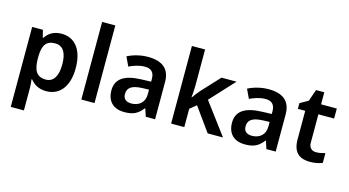

<svg xmlns="http://www.w3.org/2000/svg" viewBox="-101 -1168 3299 1816"><g transform="rotate(15 1548.5 -260.0)"><path d="M368 -553C286 -553 239 -516 209 -471H203L185 -543H80V240H209V20C209 -6 206 -38 202 -63H209C239 -25 285 10 365 10C491 10 579 -87 579 -272C579 -457 494 -553 368 -553ZM331 -449C410 -449 447 -386 447 -274C447 -163 410 -95 333 -95C238 -95 209 -158 209 -273V-289C211 -396 242 -449 331 -449Z M836 0V-760H707V0Z M1213 -553C1139 -553 1067 -533 1013 -505L1055 -416C1103 -438 1154 -456 1208 -456C1266 -456 1301 -429 1301 -361V-334L1208 -331C1041 -326 959 -271 959 -158C959 -43 1031 10 1128 10C1219 10 1262 -16 1309 -75H1313L1338 0H1429V-364C1429 -493 1354 -553 1213 -553ZM1236 -254 1301 -256V-210C1301 -129 1245 -86 1172 -86C1124 -86 1092 -107 1092 -157C1092 -215 1127 -250 1236 -254Z M1715 -401V-760H1586V0H1715V-179L1778 -231L1944 0H2094L1864 -308L2081 -543H1934L1775 -372C1753 -348 1728 -314 1711 -290H1708C1711 -326 1715 -367 1715 -401Z M2394 -553C2320 -553 2248 -533 2194 -505L2236 -416C2284 -438 2335 -456 2389 -456C2447 -456 2482 -429 2482 -361V-334L2389 -331C2222 -326 2140 -271 2140 -158C2140 -43 2212 10 2309 10C2400 10 2443 -16 2490 -75H2494L2519 0H2610V-364C2610 -493 2535 -553 2394 -553ZM2417 -254 2482 -256V-210C2482 -129 2426 -86 2353 -86C2305 -86 2273 -107 2273 -157C2273 -215 2308 -250 2417 -254Z M2980 -93C2938 -93 2909 -117 2909 -167V-445H3063V-543H2909V-661H2828L2788 -546L2708 -501V-445H2780V-166C2780 -29 2853 10 2947 10C2995 10 3040 0 3068 -12V-108C3042 -100 3011 -93 2980 -93Z"/></g></svg>

Font: Noto Sans Balinese SemiBold
Style: Regular
Weight: 600
Designer: Aditya Bayu, David Williams
Foundry: David Williams
Version: Version 2.005